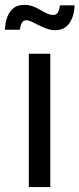

<svg xmlns="http://www.w3.org/2000/svg" viewBox="-42 -761 323 781"><path d="M75.2 0V-542.5H162.6V0ZM183.6 -638.2Q165.5 -638.2 148.2 -644.3Q130.9 -650.4 115.5 -658.4Q100.1 -666.5 87.2 -672.6Q74.2 -678.7 64.9 -678.7Q52.2 -678.7 46.1 -666.5Q40 -654.3 39.1 -640.1H-22Q-20.5 -684.1 -1.5 -712.6Q17.6 -741.2 56.6 -741.2Q75.7 -741.2 91.8 -735.1Q107.9 -729 122.1 -720.7Q136.2 -712.4 149.2 -706.3Q162.1 -700.2 174.3 -700.2Q186.5 -700.2 192.9 -709.5Q199.2 -718.8 201.7 -739.3H261.2Q259.8 -693.8 239.7 -666Q219.7 -638.2 183.6 -638.2Z"/></svg>

Font: Inter 16pt
Style: Regular
Weight: 400
Version: Version 4.001;git-66647c0bb